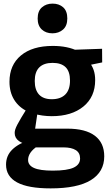

<svg xmlns="http://www.w3.org/2000/svg" viewBox="-20 -800 614 1062"><path d="M260 242Q135.4 242 74.4 208.9Q13.4 175.8 13.4 110.6Q13.4 61.2 47.7 27.5Q82 -6.2 148.6 -28L147.4 0.4Q108.6 -2.8 84.9 -19.7Q61.2 -36.6 61.2 -64.6Q61.2 -73.8 64.3 -83.9Q67.4 -94 75.3 -109.6Q83.2 -125.2 97 -148.2Q110.8 -171.2 132.2 -205.6L133.8 -182.6Q84.4 -206 58.4 -248.1Q32.4 -290.2 32.4 -347.6Q32.4 -440.6 95.9 -493.3Q159.4 -546 272 -546Q353.2 -546 410 -518.2L377.8 -524.4L544.6 -530.2L545.2 -454.8L466.4 -438.6L475.4 -453.8Q490 -436 498.2 -412.1Q506.4 -388.2 506.4 -356.8Q506.4 -264 441.2 -210.7Q376 -157.4 266.2 -157.4Q214.4 -157.4 166.4 -171.2L188.6 -185L172.8 -77.6L152.2 -88.4H352.4Q452.8 -88.4 504.7 -49.2Q556.6 -10 556.6 64.6Q556.6 150.8 482.4 196.4Q408.2 242 260 242ZM271.8 143.8Q351.8 143.8 387.4 127Q423 110.2 423 76.6Q423 45.2 399 30.2Q375 15.2 330.4 15.2H156.4L188.8 7.6Q135.4 42.2 135.4 85Q135.4 114.2 168.1 129Q200.8 143.8 271.8 143.8ZM266.4 -251.2Q315 -251.2 341.1 -277.3Q367.2 -303.4 367.2 -354Q367.2 -404.6 342.9 -428.4Q318.6 -452.2 270.6 -452.2Q222.4 -452.2 197.3 -427.3Q172.2 -402.4 172.2 -352.2Q172.2 -302.6 196 -276.9Q219.8 -251.2 266.4 -251.2ZM270 -615.7Q233.7 -615.7 211 -637Q188.3 -658.3 188.3 -697.3Q188.3 -738.7 211.8 -759.3Q235.3 -780 271 -780Q306.3 -780 329.3 -759.7Q352.3 -739.3 352.3 -698Q352.3 -657.3 328.7 -636.5Q305 -615.7 270 -615.7Z"/></svg>

Font: Bitter Thin
Style: Regular
Weight: 100
Designer: Sol Matas, and Bitter project Authors
Foundry: Sol Matas
Version: Version 2.002